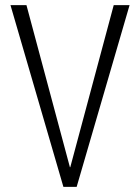

<svg xmlns="http://www.w3.org/2000/svg" viewBox="-20 -731 548 751"><path d="M83.5 -710.9 253.4 -77.1H254.9L424.8 -710.9H486.8L279.8 0H228L21 -710.9Z"/></svg>

Font: RobotoCondensed-Light
Style: Light
Weight: 300
Designer: Google
Version: Version 1.200311; 2013